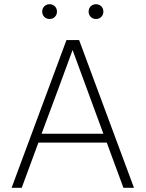

<svg xmlns="http://www.w3.org/2000/svg" viewBox="-20 -890 690 910"><path d="M486 -214H162L83 0H35L295 -700H355L615 0H565ZM177 -256H470L324 -653L259 -476ZM215 -800Q200 -800 190 -810Q180 -820 180 -835Q180 -850 190 -860Q200 -870 215 -870Q230 -870 240 -860Q250 -850 250 -835Q250 -820 240 -810Q230 -800 215 -800ZM435 -800Q420 -800 410 -810Q400 -820 400 -835Q400 -850 410 -860Q420 -870 435 -870Q450 -870 460 -860Q470 -850 470 -835Q470 -820 460 -810Q450 -800 435 -800Z"/></svg>

Font: PT Root UI Web Light
Style: Regular
Weight: 300
Designer: Vitaly Kuzmin
Foundry: ParaType Ltd.
Version: Version 1.000W